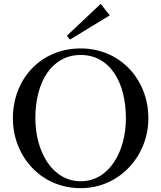

<svg xmlns="http://www.w3.org/2000/svg" viewBox="-20 -968 839 999"><path d="M400 11C603 11 752 -158 752 -352C752 -557 603 -716 400 -716C191 -716 47 -556 47 -352C47 -159 189 11 400 11ZM164 -352C164 -545 251 -682 400 -682C549 -682 635 -545 635 -352C635 -181 549 -25 400 -25C251 -25 164 -181 164 -352ZM328 -782 504 -948 551 -888 344 -762Z"/></svg>

Font: Ortica Linear
Style: Regular
Weight: 400
Designer: Benedetta Bovani
Foundry: Collletttivo
Version: Version 2.000;Glyphs 3.1.2 (3151)